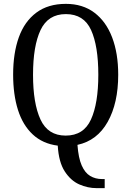

<svg xmlns="http://www.w3.org/2000/svg" viewBox="-20 -745 681 994"><path d="M480 229Q434 229 390 209.5Q346 190 315 142Q284 94 279 9Q201 -1 149.5 -49Q98 -97 73 -176Q48 -255 48 -359Q48 -470 77.5 -552Q107 -634 168 -679.5Q229 -725 321 -725Q408 -725 468.5 -679.5Q529 -634 560.5 -551.5Q592 -469 592 -358Q592 -211 537.5 -114Q483 -17 381 5Q386 73 403 111.5Q420 150 447 166Q474 182 508 182H522V229ZM320 -43Q413 -43 451 -126.5Q489 -210 489 -358Q489 -507 451.5 -589.5Q414 -672 321 -672Q229 -672 190 -589.5Q151 -507 151 -358Q151 -210 189.5 -126.5Q228 -43 320 -43Z"/></svg>

Font: Noto Serif Armenian Condensed
Style: Regular
Weight: 400
Width: 3
Designer: Monotype Design Team
Foundry: Monotype Imaging Inc.
Version: Version 2.008; ttfautohint (v1.8.4.7-5d5b)